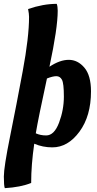

<svg xmlns="http://www.w3.org/2000/svg" viewBox="-24 -754 503 998"><path d="M1 224Q-4 212 -4 163.5Q-4 115 28.5 -45.5Q61 -206 94 -383.5Q127 -561 127 -666Q127 -682 122 -707Q200 -734 271 -734Q276 -720 276 -698Q276 -608 233 -407Q287 -443 333.5 -443Q380 -443 414.5 -402.5Q449 -362 449 -279Q449 -151 389 -69.5Q329 12 248 12Q198 12 154 -7Q138 103 138 197Q84 219 1 224ZM220 -346Q175 -139 162 -61Q186 -50 216 -50Q258 -50 283 -116.5Q308 -183 308 -252Q308 -321 298 -339.5Q288 -358 269 -358Q250 -358 220 -346Z"/></svg>

Font: Oleo Script Swash Caps
Style: Regular
Weight: 400
Designer: Soytutype
Foundry: Soytutype
Version: Version 1.002